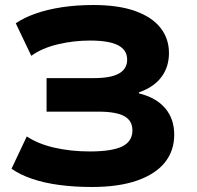

<svg xmlns="http://www.w3.org/2000/svg" viewBox="-20 -736 787 767"><path d="M346 11Q278 11 217.5 3Q157 -5 108.5 -21.5Q60 -38 26 -62L87 -191Q132 -161 197.5 -146Q263 -131 339 -131Q427 -131 468 -151Q509 -171 509 -215Q509 -254 476.5 -272Q444 -290 373 -290H166V-424H356Q423 -424 455.5 -442.5Q488 -461 488 -498Q488 -536 452 -555Q416 -574 339 -574Q274 -574 211 -559Q148 -544 105 -513L43 -643Q75 -665 121.5 -681.5Q168 -698 226.5 -707Q285 -716 353 -716Q453 -716 520 -692Q587 -668 621 -625Q655 -582 655 -524Q655 -469 625 -428.5Q595 -388 535 -367V-363Q604 -346 640 -303.5Q676 -261 676 -198Q676 -134 639 -87.5Q602 -41 528.5 -15Q455 11 346 11Z"/></svg>

Font: Nunito Sans 7pt SemiExpanded ExtraBold
Style: Regular
Weight: 800
Width: 6
Designer: Vernon Adams
Foundry: Vernon Adams
Version: Version 3.101;gftools[0.9.27]